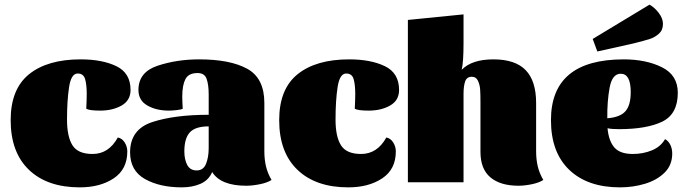

<svg xmlns="http://www.w3.org/2000/svg" viewBox="-20 -786 2950 828"><path d="M269 -270Q269 -197 292.5 -159.5Q316 -122 379 -122Q449 -122 488 -193Q506 -190 517.5 -172Q529 -154 529 -133Q529 -56 470.5 -17Q412 22 324 22Q184 22 105 -53.5Q26 -129 26 -268Q26 -402 105.5 -466Q185 -530 328 -530Q421 -530 482 -500.5Q543 -471 543 -398Q543 -353 504.5 -331Q466 -309 412 -309Q366 -309 352 -317Q354 -357 354 -381Q354 -421 347 -445Q340 -469 315 -469Q287 -469 278 -411Q269 -353 269 -270Z M764 22Q669 22 605 -14Q541 -50 541 -129Q541 -228 636.5 -259.5Q732 -291 880 -291V-378Q880 -421 871 -446Q862 -471 832 -471Q793 -471 779.5 -444.5Q766 -418 766 -370Q766 -351 768 -317Q760 -313 740.5 -311Q721 -309 708 -309Q654 -309 615.5 -331Q577 -353 577 -398Q577 -475 659.5 -502.5Q742 -530 839 -530Q972 -530 1046 -489.5Q1120 -449 1120 -342V-134Q1120 -99 1127 -69Q1134 -39 1151 -10Q1133 2 1100.5 8.5Q1068 15 1042 15Q932 15 895 -44Q880 -9 845 6.5Q810 22 764 22ZM880 -148V-241Q823 -241 799 -215.5Q775 -190 775 -133Q775 -98 787.5 -74.5Q800 -51 828 -51Q857 -51 868.5 -79.5Q880 -108 880 -148Z M1427 -270Q1427 -197 1450.5 -159.5Q1474 -122 1537 -122Q1607 -122 1646 -193Q1664 -190 1675.5 -172Q1687 -154 1687 -133Q1687 -56 1628.5 -17Q1570 22 1482 22Q1342 22 1263 -53.5Q1184 -129 1184 -268Q1184 -402 1263.5 -466Q1343 -530 1486 -530Q1579 -530 1640 -500.5Q1701 -471 1701 -398Q1701 -353 1662.5 -331Q1624 -309 1570 -309Q1524 -309 1510 -317Q1512 -357 1512 -381Q1512 -421 1505 -445Q1498 -469 1473 -469Q1445 -469 1436 -411Q1427 -353 1427 -270Z M1979 -601Q1979 -517 1971 -485Q2015 -530 2108 -530Q2202 -530 2247 -483.5Q2292 -437 2292 -342V-134Q2292 -99 2299 -69Q2306 -39 2323 -10Q2305 2 2273.5 8.5Q2242 15 2216 15Q2138 15 2095 -21Q2052 -57 2052 -131V-346Q2052 -382 2050.5 -401.5Q2049 -421 2041 -438Q2033 -455 2015 -455Q1993 -455 1986 -435Q1979 -415 1979 -381V-351V0H1739V-700L1979 -724Z M2356 0ZM2879 -124Q2879 -74 2846 -41.5Q2813 -9 2761.5 6.5Q2710 22 2654 22Q2514 22 2435 -53.5Q2356 -129 2356 -268Q2356 -530 2670 -530Q2766 -530 2834.5 -496Q2903 -462 2903 -386Q2903 -294 2836 -261.5Q2769 -229 2649 -229Q2616 -229 2600 -233Q2605 -178 2629.5 -150Q2654 -122 2709 -122Q2753 -122 2791 -137.5Q2829 -153 2848 -186Q2863 -178 2871 -161Q2879 -144 2879 -124ZM2599 -276Q2653 -280 2676.5 -305.5Q2700 -331 2700 -389Q2700 -468 2657 -468Q2620 -468 2609 -408Q2598 -348 2599 -276ZM2781 -766Q2804 -753 2821.5 -729.5Q2839 -706 2839 -683Q2839 -656 2821.5 -640.5Q2804 -625 2782.5 -618Q2761 -611 2713 -599L2556 -564L2536 -618Z"/></svg>

Font: Sansita Black
Style: Regular
Weight: 900
Designer: Pablo Cosgaya
Foundry: Omnibus-Type
Version: Version 1.006; ttfautohint (v1.5)